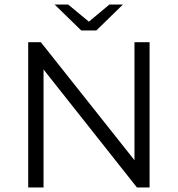

<svg xmlns="http://www.w3.org/2000/svg" viewBox="-20 -831 787 851"><path d="M643 -644V0H587L173 -523V0H105V-644H161L576 -121V-644ZM525 -811 407 -696H340L222 -811H282L374 -735L465 -811Z"/></svg>

Font: Montserrat Ace
Style: Regular
Weight: 400
Designer: Julieta Ulanovsky
Foundry: Julieta Ulanovsky
Version: Version 1